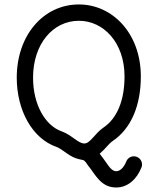

<svg xmlns="http://www.w3.org/2000/svg" viewBox="-20 -667 713 862"><path d="M334.5 -647C173.8 -647 55.2 -507.3 55.2 -318.4C55.2 -171.4 125 -44.9 233.9 -7.3C263.7 3.9 291.5 39.1 337.4 48.3L344.7 49.8C357.9 51.3 361.8 55.7 374 74.2C408.7 116.2 431.6 174.8 502 174.8C553.2 174.8 594.2 137.7 615.2 84.5C616.7 80.6 617.7 76.2 617.7 71.3C617.7 51.3 601.1 34.7 581.1 34.7C565.4 34.7 552.2 44.4 546.9 58.1C535.6 86.9 518.1 101.6 502 101.6C476.1 101.6 463.4 68.4 433.6 31.2L427.7 22.9C451.7 2.9 468.3 -22 484.9 -33.2C570.3 -90.3 612.3 -195.8 612.3 -323.7C612.3 -517.6 484.4 -647 334.5 -647ZM334.5 -573.7C443.4 -573.7 539.1 -477.5 539.1 -323.7C539.1 -216.3 505.9 -135.3 443.8 -93.8C405.8 -67.9 385.3 -22.9 358.9 -22.9C330.6 -22.9 302.7 -60.5 258.3 -76.7C182.6 -102.5 128.4 -197.8 128.4 -318.4C128.4 -469.2 217.3 -573.7 334.5 -573.7Z"/></svg>

Font: Velvelyne
Style: Regular
Weight: 400
Designer: Manon Van der Borght et Mariel Nils
Foundry: Velvetyne
Version: Version 1.070;Glyphs 3.3.1 (3343)